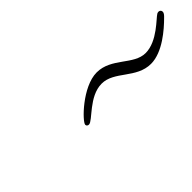

<svg xmlns="http://www.w3.org/2000/svg" viewBox="34 -919 604 604"><g transform="rotate(-45 336.0 -617.0)"><path d="M248 -577C248 -572 252 -569 257 -569C274 -569 319 -632 376 -632C432 -632 465 -566 530 -566C582 -566 636 -614 661 -639C665 -643 672 -649 672 -656C672 -664 664 -668 656 -664C643 -657 595 -602 542 -602C489 -602 455 -668 390 -668C326 -668 248 -590 248 -577Z"/></g></svg>

Font: CMU Serif
Style: Italic
Weight: 500
Italic angle: -14.04°
Version: Version 0.7.0